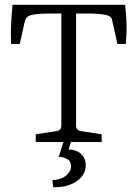

<svg xmlns="http://www.w3.org/2000/svg" viewBox="-20 -588 569 795"><path d="M128 0V-32L213 -45Q234 -48 234 -68V-532H187Q159 -532 137 -530Q115 -528 104 -524Q87 -518 83 -501L62 -406H26Q24 -450 26 -489.5Q28 -529 32 -568H498Q503 -529 504 -489.5Q505 -450 501 -406H466L445 -501Q444 -511 439 -516Q434 -521 426 -524Q400 -532 344 -532H295V-68Q295 -48 316 -45L401 -32V0ZM280 -19 264 31Q267 31 272 31.5Q277 32 282 33Q305 37 320 53.5Q335 70 335 96Q335 136 298.5 161.5Q262 187 212 187Q207 187 205 187Q203 187 200 187L197 158Q233 156 253.5 139Q274 122 274 100Q274 79 258 70.5Q242 62 223 61L249 -19Z"/></svg>

Font: Rasa Light
Style: Regular
Weight: 300
Designer: Anna Giedrys (Yrsa+Rasa design), David Brezina (Yrsa art-direction, Rasa art-direction, design)
Foundry: Rosetta Type Foundry
Version: Version 2.004